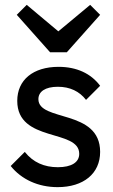

<svg xmlns="http://www.w3.org/2000/svg" viewBox="-20 -760 467 790"><path d="M351 -740 220 -631 90 -740 49 -699 186 -545H255L392 -699ZM217 10C324 10 392 -46 392 -135C392 -312 138 -258 138 -352C138 -383 166 -403 218 -403C268 -403 307 -384 334 -349L392 -407C354 -458 295 -485 221 -485C116 -485 51 -431 51 -345C51 -172 306 -231 306 -127C306 -92 274 -72 218 -72C162 -72 116 -92 82 -135L24 -77C68 -22 137 10 217 10Z"/></svg>

Font: Outfit
Style: Regular
Weight: 400
Designer: Rodrigo Fuenzalida
Foundry: fragTYPE
Version: Version 1.100;gftools[0.9.27]